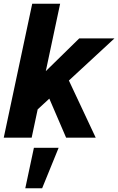

<svg xmlns="http://www.w3.org/2000/svg" viewBox="-40 -735 631 1025"><path d="M147 -138 190 -341 383 -530H571ZM-20 0 132 -715H281L129 0ZM313 0 208 -244 310 -343 471 0ZM95 270 141 54H273L185 270Z"/></svg>

Font: Radio Canada Big
Style: Bold Italic
Weight: 700
Italic angle: -12°
Designer: Étienne Aubert Bonn
Foundry: Coppers and Brasses
Version: Version 1.001